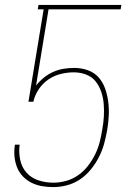

<svg xmlns="http://www.w3.org/2000/svg" viewBox="-20 -755 540 783"><path d="M197 8Q173 8 150.5 4Q128 0 108 -10Q88 -20 72.5 -36.5Q57 -53 49 -74Q41 -95 39 -118Q37 -141 41 -165H60Q56 -133 62.5 -102.5Q69 -72 88.5 -50.5Q108 -29 137 -19.5Q166 -10 198 -10Q224 -10 250.5 -17.5Q277 -25 299.5 -41Q322 -57 339 -79Q356 -101 368 -125.5Q380 -150 386.5 -175.5Q393 -201 397 -227Q402 -253 403.5 -279.5Q405 -306 403 -331Q401 -356 393 -380Q385 -404 370 -423Q355 -442 331 -451Q307 -460 281 -460Q255 -460 228 -453.5Q201 -447 177.5 -431Q154 -415 138 -391Q122 -367 116 -340H96L158 -717H134L137 -735H475L472 -717H178L127 -406Q141 -424 159 -438.5Q177 -453 197.5 -462Q218 -471 239.5 -474.5Q261 -478 283 -478Q312 -478 338.5 -468.5Q365 -459 382.5 -439Q400 -419 409 -393Q418 -367 421.5 -339Q425 -311 423.5 -282Q422 -253 417 -224Q412 -196 404.5 -168.5Q397 -141 383.5 -114.5Q370 -88 350.5 -64Q331 -40 306.5 -23.5Q282 -7 253.5 0.5Q225 8 197 8Z"/></svg>

Font: Iosevka Thin
Style: Italic
Weight: 100
Italic angle: -9°
Monospace: yes
Designer: Belleve Invis
Foundry: Belleve Invis
Version: Version 32.5.0; ttfautohint (v1.8.4)